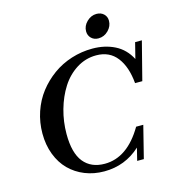

<svg xmlns="http://www.w3.org/2000/svg" viewBox="-125 -969 1001 1089"><g transform="rotate(-15 375.5 -424.5)"><path d="M516.6 -725.1Q491.2 -725.1 474.9 -741.2Q458.5 -757.3 458.5 -781.7Q458.5 -813.5 483.6 -837.9Q508.8 -862.3 540.5 -862.3Q566.4 -862.3 583 -846.7Q599.6 -831.1 599.6 -806.6Q599.6 -774.9 575 -750Q550.3 -725.1 516.6 -725.1ZM354 12.2Q293 12.2 240.7 -8.8Q188.5 -29.8 150.4 -67.9Q112.3 -106 90.8 -162.1Q69.3 -218.3 69.3 -285.2Q69.3 -351.1 89.8 -412.1Q110.4 -473.1 147.5 -521Q184.6 -568.8 233.9 -604.5Q283.2 -640.1 343.3 -659.2Q403.3 -678.2 466.8 -678.2Q540 -678.2 597.9 -649.2Q655.8 -620.1 688 -558.1L711.4 -650.9H751L693.4 -426.3H650.9Q642.6 -523.4 599.1 -579.6Q555.7 -635.7 478 -635.7Q415.5 -635.7 362.5 -602.3Q309.6 -568.8 274.7 -513.9Q239.7 -459 220.2 -389.6Q200.7 -320.3 200.7 -247.6Q200.7 -135.7 244.1 -82.3Q287.6 -28.8 367.7 -28.8Q500.5 -28.8 592.8 -186H634.8L587.4 2.9H548.3L566.4 -70.3Q476.6 12.2 354 12.2Z"/></g></svg>

Font: Elstob 8pt SemiBold
Style: Italic
Weight: 600
Italic angle: -20°
Designer: Peter S. Baker
Version: Version 1.015